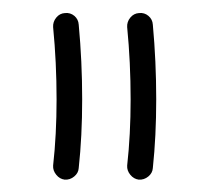

<svg xmlns="http://www.w3.org/2000/svg" viewBox="-20 -705 317 300"><path d="M196.8 -424.3Q189 -425.3 183.6 -431.9Q178.2 -438.5 178.7 -446.3Q184.1 -494.6 184.1 -549.8Q184.1 -607.4 178.7 -662.6Q178.2 -670.9 183.6 -677.5Q189 -684.1 197.3 -684.6Q205.6 -685.5 211.9 -680.2Q218.3 -674.8 218.8 -666.5Q224.1 -608.9 224.1 -549.8Q224.1 -492.2 218.8 -442.4Q218.3 -434.6 211.7 -429.2Q205.1 -423.8 196.8 -424.3ZM81.1 -424.3Q73.2 -425.3 67.9 -431.9Q62.5 -438.5 63 -446.3Q68.4 -494.6 68.4 -549.8Q68.4 -607.4 63 -662.6Q62.5 -670.9 67.9 -677.5Q73.2 -684.1 81.5 -684.6Q89.8 -685.5 96.2 -680.2Q102.5 -674.8 103 -666.5Q108.4 -608.9 108.4 -549.8Q108.4 -492.2 103 -442.4Q102.5 -434.6 95.9 -429.2Q89.4 -423.8 81.1 -424.3Z"/></svg>

Font: Mikhak-FD Regular
Style: FD-Regular
Weight: 400
Designer: Amin Abedi
Version: Version 3.2